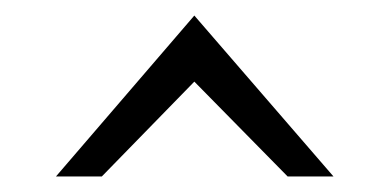

<svg xmlns="http://www.w3.org/2000/svg" viewBox="-20 -764 494 247"><path d="M52 -537H111L230 -659L350 -537H409L230 -744Z"/></svg>

Font: Charger Sport
Style: LitExt
Weight: 300
Designer: Jasper
Foundry: Cannot Into Space Fonts
Version: Version 1.1